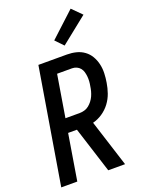

<svg xmlns="http://www.w3.org/2000/svg" viewBox="-179 -1066 858 1148"><g transform="rotate(-20 250.0 -492.5)"><path d="M4 0 126 -735H308Q338 -735 366 -728Q394 -721 416.5 -704.5Q439 -688 453 -664Q467 -640 473.5 -612Q480 -584 479 -554Q478 -524 473 -495Q468 -463 457 -431.5Q446 -400 425.5 -372.5Q405 -345 376 -325.5Q347 -306 315 -298L410 0H303L210 -292H154L106 0ZM169 -380H260Q275 -380 290.5 -384.5Q306 -389 318.5 -399Q331 -409 341 -422Q351 -435 357.5 -449.5Q364 -464 368 -479Q372 -494 374 -509Q377 -524 378 -539.5Q379 -555 377.5 -570Q376 -585 372 -599Q368 -613 359 -624Q350 -635 336.5 -641Q323 -647 308 -647H213ZM313 -790 265 -840 422 -985 482 -925Z"/></g></svg>

Font: Iosevka SS04 Semibold Oblique
Style: Regular
Weight: 600
Italic angle: -9°
Monospace: yes
Designer: Belleve Invis
Foundry: Belleve Invis
Version: Version 19.0.0; ttfautohint (v1.8.4)